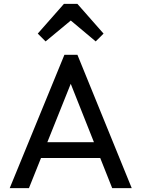

<svg xmlns="http://www.w3.org/2000/svg" viewBox="-20 -979 736 999"><path d="M30.5 0 315.2 -694H382.8L665.5 0H563.8L330.5 -587.2H365.8L130.5 0ZM165.8 -157V-239.2H531.2V-157ZM217.2 -763.5 176.5 -804.2 312.8 -959H382.5L518.8 -804.2L478 -763.5L317.8 -897.8L378.2 -897Z"/></svg>

Font: Marine Company Thin
Style: Regular
Weight: 100
Designer: Rodrigo Fuenzalida
Foundry: fragTYPE
Version: Version 1.000